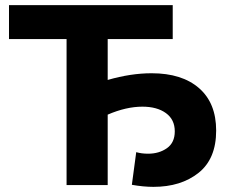

<svg xmlns="http://www.w3.org/2000/svg" viewBox="-20 -720 889 747"><path d="M570 -435Q688 -435 754.5 -377Q821 -319 821 -212Q821 -102 752.5 -47.5Q684 7 577 7Q538 7 493 -1L510 -128Q531 -122 556 -122Q599 -122 629.5 -143.5Q660 -165 660 -209Q660 -255 625.5 -280Q591 -305 534 -305Q471 -305 399 -274V0H239V-568H15V-700H652V-568H399V-409Q489 -435 570 -435Z"/></svg>

Font: CMG Sans
Style: Bold
Weight: 700
Designer: Julieta Ulanovsky
Foundry: Julieta Ulanovsky
Version: Version 7.200